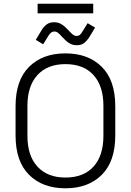

<svg xmlns="http://www.w3.org/2000/svg" viewBox="-20 -1002 706 1036"><path d="M64 -271V-429Q64 -569 137 -641.5Q210 -714 333 -714Q456 -714 529 -641.5Q602 -569 602 -429V-271Q602 -131 529 -58.5Q456 14 333 14Q210 14 137 -58.5Q64 -131 64 -271ZM538 -269V-431Q538 -538 484.5 -597Q431 -656 333 -656Q236 -656 182 -597Q128 -538 128 -431V-269Q128 -162 182 -103Q236 -44 333 -44Q431 -44 484.5 -103Q538 -162 538 -269ZM213 -763 173 -787 205 -840Q215 -857 231 -869.5Q247 -882 272 -882Q295 -882 313 -870.5Q331 -859 351 -837Q365 -821 374 -814.5Q383 -808 393 -808Q404 -808 410.5 -813.5Q417 -819 423 -829L453 -877L493 -853L461 -800Q451 -784 435.5 -771Q420 -758 394 -758Q371 -758 353 -769.5Q335 -781 315 -803Q301 -819 292.5 -825.5Q284 -832 273 -832Q263 -832 255.5 -826Q248 -820 242 -810ZM183 -930V-982H483V-930Z"/></svg>

Font: Space 7353
Style: Regular
Weight: 400
Designer: Christine Claussen + Ruben Lyon  (Space 7353)
Version: Version 1.000;FEAKit 1.0